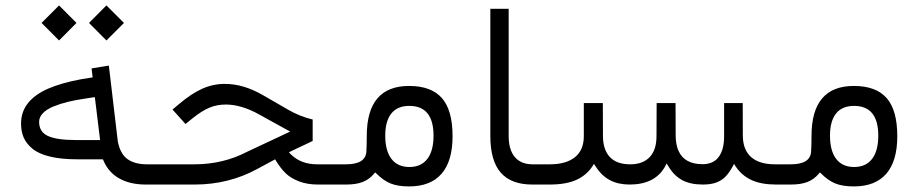

<svg xmlns="http://www.w3.org/2000/svg" viewBox="-20 -668 3324 695"><path d="M302.2 -585 365.2 -648.4 428.7 -585 365.2 -521.5ZM130.4 -585 193.8 -648.4 256.8 -585 193.8 -521.5ZM529.3 0H507.3Q451.2 0 411.9 -22Q372.6 -43.9 354.5 -86.9L352.5 -91.3H347.7H260.3Q202.1 -91.3 161.4 -101.1Q120.6 -110.8 98.1 -129.2Q75.7 -147.5 65.9 -169.7Q56.2 -191.9 56.2 -220.7Q56.2 -263.2 81.3 -294.7Q106.4 -326.2 154.5 -347.2Q202.6 -368.2 276.9 -381.8L308.1 -386.7L315.4 -387.7L314.5 -395L311.5 -420.4L374 -430.7L406.2 -158.2V-157.7Q414.6 -111.8 440.9 -92.5Q467.3 -73.2 512.7 -73.2H529.8Q535.6 -73.2 539.1 -64.2Q542.5 -55.2 542.5 -40V-34.7Q542.5 -19 539.1 -9.5Q535.6 0 529.3 0ZM341.3 -169.4 324.2 -309.1 323.2 -316.4 315.9 -315.4 287.6 -311Q253.9 -306.2 225.8 -299.3Q197.8 -292.5 173.3 -282.5Q148.9 -272.5 135.3 -258.3Q121.6 -244.1 121.6 -227.1Q121.6 -189.9 154.3 -175.5Q187 -161.1 252.9 -161.1H334H342.3Z M1188 0H1130.9Q1091.8 0 1062.3 -11.5Q1032.7 -22.9 1014.4 -40.5Q996.1 -58.1 979.5 -85.4L975.6 -91.3L969.7 -87.9L911.6 -56.6Q808.1 0 684.6 0H525.4Q512.7 0 512.7 -34.7V-40Q512.7 -50.3 514.2 -57.6Q515.6 -64.9 518.6 -69.1Q521.5 -73.2 525.4 -73.2H683.6Q788.1 -73.2 875.5 -119.1L1017.1 -185.5L1030.3 -191.9L1017.6 -198.7L918.5 -253.4Q854 -289.6 797.4 -289.6Q765.1 -289.6 738.3 -278.3Q711.4 -267.1 680.7 -242.7L651.4 -219.2L604.5 -271.5L628.9 -292Q673.3 -329.6 712.2 -346.9Q751 -364.3 794.4 -364.3Q860.8 -364.3 930.7 -324.2L1022.9 -271Q1065.9 -246.1 1111.8 -235.4V-157.7L1035.6 -121.6L1034.7 -121.1L1025.9 -116.7L1032.7 -109.4Q1051.8 -90.8 1075.4 -82Q1099.1 -73.2 1129.4 -73.2H1188Q1194.3 -73.2 1197.5 -64.2Q1200.7 -55.2 1200.7 -40V-34.7Q1200.7 0 1188 0Z M1184.1 -73.2H1232.4Q1303.2 -73.2 1306.2 -119.1Q1307.6 -142.1 1307.6 -175.8Q1307.6 -356.9 1460.9 -356.9Q1541 -356.9 1579.6 -313Q1618.2 -269 1618.2 -174.8Q1618.2 -85 1578.4 -39.1Q1538.6 6.8 1460.9 6.8Q1419.9 6.8 1393.8 -3.9Q1367.7 -14.6 1343.8 -38.6L1337.9 -43.9L1333 -38.1Q1315.9 -18.1 1292.2 -9Q1268.6 0 1233.4 0H1184.1Q1171.4 0 1171.4 -34.7V-40Q1171.4 -50.3 1172.9 -57.6Q1174.3 -64.9 1177.2 -69.1Q1180.2 -73.2 1184.1 -73.2ZM1549.3 -176.8Q1549.3 -284.7 1461.4 -284.7Q1418.5 -284.7 1396.5 -257.1Q1374.5 -229.5 1374.5 -176.8Q1374.5 -122.1 1397 -92.8Q1419.4 -63.5 1461.9 -63.5Q1504.4 -63.5 1526.9 -92.8Q1549.3 -122.1 1549.3 -176.8Z M1928.7 0H1906.7Q1830.1 0 1792.5 -43.2Q1754.9 -86.4 1754.9 -175.8V-636.2H1821.3V-175.3Q1821.3 -126 1843.5 -99.6Q1865.7 -73.2 1908.2 -73.2H1928.7Q1935.1 -73.2 1938.2 -64.2Q1941.4 -55.2 1941.4 -40V-34.7Q1941.4 0 1928.7 0Z M2798.3 0H2789.1Q2735.8 0 2700.7 -16.1Q2665.5 -32.2 2643.6 -64.5L2637.2 -74.7L2631.3 -64Q2618.7 -41 2604.7 -27.3Q2590.8 -13.7 2571.5 -6.8Q2552.2 0 2524.4 0Q2479 0 2449.5 -15.9Q2419.9 -31.7 2399.9 -65.4L2393.1 -76.2L2387.2 -64.9Q2350.6 0 2259.3 0Q2217.8 0 2187.7 -15.9Q2157.7 -31.7 2136.2 -65.4L2129.9 -74.7L2124 -65.4Q2102.1 -32.7 2065.2 -16.4Q2028.3 0 1969.7 0H1923.8Q1911.1 0 1911.1 -34.7V-40Q1911.1 -50.3 1912.6 -57.6Q1914.1 -64.9 1917 -69.1Q1919.9 -73.2 1923.8 -73.2H1970.2Q2029.3 -73.2 2061.3 -99.1Q2093.3 -125 2093.3 -175.3V-294.9H2162.1L2162.6 -174.3Q2163.1 -125 2188 -99.1Q2212.9 -73.2 2261.2 -73.2Q2307.1 -73.2 2331.8 -99.4Q2356.4 -125.5 2356.4 -174.8L2356.9 -294.9H2425.3L2425.8 -175.8Q2426.3 -142.1 2437.3 -119.4Q2448.2 -96.7 2469.7 -85.2Q2491.2 -73.7 2522.9 -73.7Q2562 -73.7 2581.5 -99.9Q2601.1 -126 2601.1 -174.8V-294.9H2668.5L2668.9 -176.3Q2669.4 -125.5 2699 -99.4Q2728.5 -73.2 2785.2 -73.2H2798.3Q2811 -73.2 2811 -40V-34.7Q2811 0 2798.3 0Z M2793.9 -73.2H2842.3Q2913.1 -73.2 2916 -119.1Q2917.5 -142.1 2917.5 -175.8Q2917.5 -356.9 3070.8 -356.9Q3150.9 -356.9 3189.5 -313Q3228 -269 3228 -174.8Q3228 -85 3188.2 -39.1Q3148.4 6.8 3070.8 6.8Q3029.8 6.8 3003.7 -3.9Q2977.5 -14.6 2953.6 -38.6L2947.8 -43.9L2942.9 -38.1Q2925.8 -18.1 2902.1 -9Q2878.4 0 2843.3 0H2793.9Q2781.2 0 2781.2 -34.7V-40Q2781.2 -50.3 2782.7 -57.6Q2784.2 -64.9 2787.1 -69.1Q2790 -73.2 2793.9 -73.2ZM3159.2 -176.8Q3159.2 -284.7 3071.3 -284.7Q3028.3 -284.7 3006.3 -257.1Q2984.4 -229.5 2984.4 -176.8Q2984.4 -122.1 3006.8 -92.8Q3029.3 -63.5 3071.8 -63.5Q3114.3 -63.5 3136.7 -92.8Q3159.2 -122.1 3159.2 -176.8Z"/></svg>

Font: Shabnam Light FD
Style: Light-FD
Weight: 300
Foundry: DejaVu fonts team - Redesigned by Saber Rastikerdar - Based on Vazir font
Version: Version 5.0.0